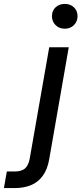

<svg xmlns="http://www.w3.org/2000/svg" viewBox="-131 -743 417 983"><path d="M-111 220 -96 135H-57Q-21 135 -3.5 120Q14 105 21 70L121 -501H221L121 72Q112 124 88 157Q64 190 27.5 205Q-9 220 -57 220ZM201 -596Q172 -596 153.5 -614.5Q135 -633 135 -660Q135 -688 153.5 -705.5Q172 -723 201 -723Q229 -723 247.5 -705.5Q266 -688 266 -660Q266 -633 247.5 -614.5Q229 -596 201 -596Z"/></svg>

Font: DM Sans 18pt Medium
Style: Italic
Weight: 500
Italic angle: -10°
Designer: Colophon Foundry, Jonny Pinhorn
Foundry: Colophon Foundry
Version: Version 4.004;gftools[0.9.30]